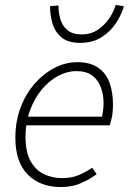

<svg xmlns="http://www.w3.org/2000/svg" viewBox="-20 -743 520 775"><path d="M226 12Q142 12 92 -38.5Q42 -89 42 -186Q42 -254 63.5 -310Q85 -366 121 -406.5Q157 -447 201 -469.5Q245 -492 292 -492Q344 -492 376 -470Q408 -448 422 -409.5Q436 -371 436 -322Q436 -305 434.5 -289.5Q433 -274 429.5 -261Q426 -248 423 -237H75L82 -272H392Q395 -287 396.5 -300Q398 -313 398 -328Q398 -360 387.5 -389.5Q377 -419 353 -437.5Q329 -456 288 -456Q251 -456 214.5 -436.5Q178 -417 148.5 -381.5Q119 -346 101 -297Q83 -248 83 -191Q83 -129 103.5 -92.5Q124 -56 157.5 -40Q191 -24 231 -24Q268 -24 297 -36Q326 -48 352 -66L370 -40Q342 -19 306.5 -3.5Q271 12 226 12ZM303 -570Q255 -570 228.5 -592Q202 -614 192 -648Q182 -682 182 -718L216 -721Q216 -692 224 -665Q232 -638 252.5 -621Q273 -604 311 -604Q346 -604 373.5 -622Q401 -640 420 -667.5Q439 -695 447 -723L480 -718Q471 -685 449 -651Q427 -617 391 -593.5Q355 -570 303 -570Z"/></svg>

Font: Source Sans 3 Light
Style: Italic
Weight: 300
Italic angle: -11°
Designer: Paul D. Hunt
Foundry: Adobe
Version: Version 3.046;hotconv 1.0.118;makeotfexe 2.5.65603